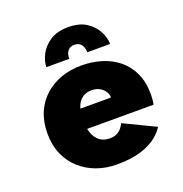

<svg xmlns="http://www.w3.org/2000/svg" viewBox="-130 -829 910 954"><g transform="rotate(-20 325.0 -352.0)"><path d="M327 11Q272.5 11 223.2 -6.5Q174 -24 136.2 -57.5Q98.5 -91 76.8 -139.8Q55 -188.5 55 -251Q55 -313.5 76 -362Q97 -410.5 134.8 -444Q172.5 -477.5 222 -494.8Q271.5 -512 328.5 -512Q385 -512 435 -496.5Q485 -481 523.2 -449.8Q561.5 -418.5 583.2 -370.8Q605 -323 605 -258.5Q605 -245.5 603.5 -231.2Q602 -217 599.5 -206H206V-312H413Q413 -312.5 413 -313Q413 -313.5 413 -314Q413 -328.5 403.8 -343.5Q394.5 -358.5 376.8 -368.8Q359 -379 333 -379Q313.5 -379 297 -371.5Q280.5 -364 268.8 -348.8Q257 -333.5 250.5 -309.5Q244 -285.5 244 -252.5Q244 -212.5 254.8 -183.5Q265.5 -154.5 286.5 -138.8Q307.5 -123 339 -123Q364 -123 379.8 -132.2Q395.5 -141.5 404.2 -153.8Q413 -166 417 -175L583 -95Q566.5 -69.5 542.8 -50Q519 -30.5 487.5 -16.8Q456 -3 416 4Q376 11 327 11ZM332 -713.5Q391 -713.5 428 -689Q465 -664.5 482.5 -629.5Q500 -594.5 500 -563.5H379Q379 -581.5 373.2 -594.2Q367.5 -607 356.8 -613.8Q346 -620.5 331 -620.5Q316 -620.5 305.5 -613.8Q295 -607 289.5 -594.2Q284 -581.5 284 -563.5H163Q163 -594.5 181 -629.5Q199 -664.5 236.2 -689Q273.5 -713.5 332 -713.5Z"/></g></svg>

Font: Trispace Thin ExtraBold
Style: Regular
Weight: 800
Version: Version 1.210